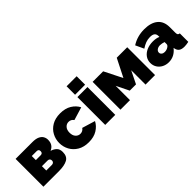

<svg xmlns="http://www.w3.org/2000/svg" viewBox="121 -1643 2566 2566"><g transform="rotate(-45 1404.5 -360.0)"><path d="M50 0V-526H368Q431 -526 468 -508.5Q505 -491 521.5 -462.5Q538 -434 538 -400Q538 -354 518.5 -322Q499 -290 456 -271Q502 -258 532 -229Q562 -200 562 -145Q562 -62 505 -31Q448 0 343 0ZM230 -323H321Q360 -323 360 -363Q360 -400 321 -400H230ZM230 -126H337Q355 -126 367 -137Q379 -148 379 -167Q379 -187 367 -197.5Q355 -208 337 -208H230Z M901 10Q808 10 743.5 -28.5Q679 -67 645.5 -129Q612 -191 612 -263Q612 -335 645.5 -397.5Q679 -460 743.5 -498Q808 -536 901 -536Q996 -536 1061 -496Q1126 -456 1158 -393L973 -337Q946 -376 900 -376Q861 -376 834 -346Q807 -316 807 -263Q807 -210 834 -180Q861 -150 900 -150Q946 -150 973 -189L1158 -133Q1126 -70 1061 -30Q996 10 901 10Z M1218 -570V-730H1408V-570ZM1218 0V-526H1408V0Z M1506 0V-526H1705L1833 -271L1962 -526H2160V0H1980V-271L1892 -92H1774L1686 -271V0Z M2229 -159Q2229 -212 2258 -252.5Q2287 -293 2338.5 -316Q2390 -339 2456 -339Q2520 -339 2562 -319V-335Q2562 -372 2540.5 -390Q2519 -408 2471 -408Q2427 -408 2388.5 -393.5Q2350 -379 2308 -351L2253 -469Q2357 -536 2490 -536Q2615 -536 2683.5 -479.5Q2752 -423 2752 -312V-210Q2752 -183 2760 -172.5Q2768 -162 2788 -160V0Q2765 5 2744.5 7.5Q2724 10 2708 10Q2657 10 2630.5 -8.5Q2604 -27 2596 -63L2592 -82Q2520 10 2413 10Q2361 10 2319 -12Q2277 -34 2253 -72.5Q2229 -111 2229 -159ZM2537 -146Q2562 -163 2562 -183V-222Q2546 -228 2525.5 -232Q2505 -236 2489 -236Q2455 -236 2431.5 -219Q2408 -202 2408 -176Q2408 -154 2425.5 -140Q2443 -126 2470 -126Q2507 -126 2537 -146Z"/></g></svg>

Font: Raleway Black
Style: Regular
Weight: 900
Designer: Matt McInerney, Pablo Impallari, Rodrigo Fuenzalida
Foundry: Matt McInerney, Pablo Impallari, Rodrigo Fuenzalida
Version: Version 4.026